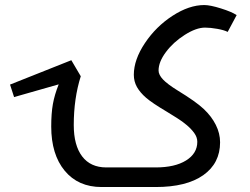

<svg xmlns="http://www.w3.org/2000/svg" viewBox="-20 -505 998 765"><path d="M301.8 -201.2Q273.9 -112.8 273.9 -6.8Q273.9 74.2 307.4 118.2Q340.8 162.1 403.8 162.1H600.1Q676.8 162.1 721.4 134.3Q766.1 106.4 766.1 60.1Q766.1 42 754.2 25.4Q742.2 8.8 724.4 -6.3Q706.5 -21.5 685.3 -34.7Q664.1 -47.9 646 -59.1Q585.9 -94.7 562 -115.5Q538.1 -136.2 525.6 -158.4Q513.2 -180.7 513.2 -207Q513.2 -267.1 557.4 -333.3Q601.6 -399.4 667.5 -442.1Q733.4 -484.9 793.9 -484.9Q817.4 -484.9 860.4 -471.4Q903.3 -458 922.9 -444.8L887.2 -377.9Q872.6 -385.3 845.5 -390.1Q818.4 -395 796.9 -395Q761.7 -395 716.1 -366Q670.4 -336.9 641.1 -297.6Q611.8 -258.3 611.8 -224.1Q611.8 -207 629.6 -188.2Q647.5 -169.4 687 -145Q760.7 -100.1 791.7 -70.8Q822.8 -41.5 839.8 -7.6Q856.9 26.4 856.9 62Q856.9 145.5 790 192.9Q723.1 240.2 600.1 240.2H384.8Q291.5 240.2 237.8 175.3Q184.1 110.4 184.1 -1Q184.1 -53.2 190.7 -90.3Q197.3 -127.4 213.9 -168.9L36.1 -118.2L20 -168L264.2 -265.1Z"/></svg>

Font: Droid Arabic Kufi
Style: Regular
Weight: 400
Designer: Pascal Zoghbi
Foundry: Irfont.ir
Version: Version 1.00 February 28, 2013, initial release